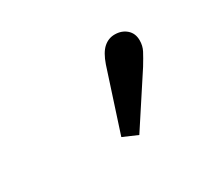

<svg xmlns="http://www.w3.org/2000/svg" viewBox="-58 -873 479 427"><g transform="rotate(-30 181.0 -659.5)"><path d="M162 -565 213 -722Q222 -748 234.5 -759Q247 -770 263 -770Q281 -770 293 -759.5Q305 -749 305 -731Q305 -717 299 -705.5Q293 -694 282 -676L199 -549Z"/></g></svg>

Font: Source Serif 4 SmText
Style: Regular
Weight: 400
Designer: Frank Grießhammer
Foundry: Adobe
Version: Version 4.005;hotconv 1.1.0;makeotfexe 2.6.0